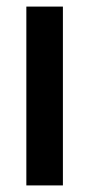

<svg xmlns="http://www.w3.org/2000/svg" viewBox="-20 -563 272 583"><path d="M171 0H60V-543H171Z"/></svg>

Font: Noto Sans Lao UI ExtCond SemBd
Style: Regular
Weight: 600
Width: 2
Designer: Monotype Design Team
Foundry: Monotype Imaging Inc.
Version: Version 2.000; ttfautohint (v1.8.4.7-5d5b)